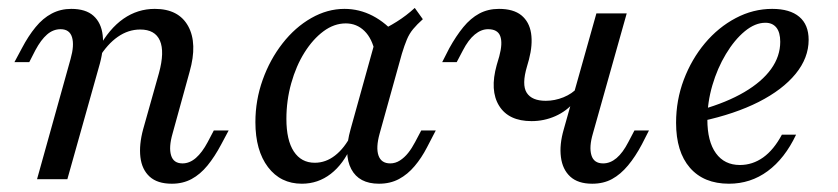

<svg xmlns="http://www.w3.org/2000/svg" viewBox="-20 -448 2094 480"><path d="M409.7 11.3Q373.4 11.3 354 -6.5Q334.7 -24.2 331 -55.2Q327.4 -86.3 337.9 -125L377.4 -265.3Q391.9 -318.5 379.8 -346.4Q367.7 -374.2 330.6 -374.2Q300.8 -374.2 274.6 -356Q248.4 -337.9 226.6 -302.4L225.8 -326.6Q253.2 -376.6 288.7 -401.2Q324.2 -425.8 366.9 -425.8Q426.6 -425.8 450.4 -382.7Q474.2 -339.5 454 -268.5L411.3 -113.7Q401.6 -79.8 407.7 -59.7Q413.7 -39.5 436.3 -39.5Q454 -39.5 469.8 -53.2Q485.5 -66.9 499.2 -92.7L514.5 -121.8H551.6L533.1 -87.1Q516.9 -56.5 498.8 -34.3Q480.6 -12.1 458.9 -0.4Q437.1 11.3 409.7 11.3ZM72.6 0 156.5 -300.8Q166.1 -334.7 160.1 -354.8Q154 -375 131.5 -375Q112.9 -375 97.6 -361.7Q82.3 -348.4 68.5 -322.6L53.2 -292.7H16.1L34.7 -327.4Q50.8 -358.1 69 -380.2Q87.1 -402.4 109.3 -414.1Q131.5 -425.8 158.1 -425.8Q194.4 -425.8 213.7 -408.5Q233.1 -391.1 236.7 -360.1Q240.3 -329 229.8 -289.5L148.4 0Z M734.7 11.3Q681.5 11.3 650 -30.2Q618.5 -71.8 618.5 -142.7Q618.5 -197.6 636.7 -248.4Q654.8 -299.2 686.3 -339.5Q717.7 -379.8 758.1 -402.8Q798.4 -425.8 841.1 -425.8Q878.2 -425.8 911.7 -408.5Q945.2 -391.1 972.6 -358.1L917.7 -316.1Q910.5 -351.6 891.1 -370.6Q871.8 -389.5 844.4 -389.5Q815.3 -389.5 788.7 -369.8Q762.1 -350 741.1 -316.5Q720.2 -283.1 708.1 -239.9Q696 -196.8 696 -150.8Q696 -97.6 714.5 -69.4Q733.1 -41.1 766.9 -41.1Q794.4 -41.1 817.7 -59.3Q841.1 -77.4 858.9 -112.1V-83.9Q838.7 -37.9 806.9 -13.3Q775 11.3 734.7 11.3ZM927.4 11.3Q877.4 11.3 858.1 -25.4Q838.7 -62.1 856.5 -125L924.2 -368.5Q948.4 -379 972.2 -394Q996 -408.9 1016.9 -428.2L1037.1 -400Q1022.6 -387.1 1012.9 -375.4Q1003.2 -363.7 997.2 -349.2Q991.1 -334.7 984.7 -313.7L929 -113.7Q919.4 -79 926.2 -59.3Q933.1 -39.5 955.6 -39.5Q968.5 -39.5 979.8 -46.8Q991.1 -54 1000.4 -65.7Q1009.7 -77.4 1017.7 -92.7L1033.1 -121.8H1069.4L1047.6 -79.8Q1033.9 -53.2 1016.5 -32.7Q999.2 -12.1 977.4 -0.4Q955.6 11.3 927.4 11.3Z M1460.5 11.3Q1425 11.3 1405.6 -6.5Q1386.3 -24.2 1382.3 -55.2Q1378.2 -86.3 1389.5 -125L1471 -414.5H1546.8L1462.1 -113.7Q1452.4 -80.6 1458.5 -60.1Q1464.5 -39.5 1487.9 -39.5Q1505.6 -39.5 1521.4 -52.8Q1537.1 -66.1 1550.8 -92.7L1566.1 -121.8H1602.4L1584.7 -87.1Q1568.5 -56.5 1550 -34.3Q1531.5 -12.1 1510.1 -0.4Q1488.7 11.3 1460.5 11.3ZM1308.9 -145.2Q1251.6 -145.2 1227.8 -183.5Q1204 -221.8 1221.8 -285.5L1228.2 -307.3Q1237.1 -340.3 1230.6 -357.7Q1224.2 -375 1200 -375Q1183.1 -375 1166.9 -361.7Q1150.8 -348.4 1137.1 -321.8L1121.8 -292.7H1085.5L1103.2 -327.4Q1120.2 -358.1 1138.3 -380.2Q1156.5 -402.4 1178.2 -414.1Q1200 -425.8 1227.4 -425.8Q1263.7 -425.8 1283.5 -409.7Q1303.2 -393.5 1307.7 -364.9Q1312.1 -336.3 1302.4 -299.2L1297.6 -282.3Q1283.9 -236.3 1296.8 -216.1Q1309.7 -196 1344.4 -196Q1366.9 -196 1388.7 -204.8Q1410.5 -213.7 1424.2 -229L1416.9 -194.4Q1396.8 -170.2 1368.5 -157.7Q1340.3 -145.2 1308.9 -145.2Z M1802.4 11.3Q1739.5 11.3 1704.8 -28.6Q1670.2 -68.5 1670.2 -141.1Q1670.2 -197.6 1689.5 -248.8Q1708.9 -300 1742.3 -339.9Q1775.8 -379.8 1819.4 -402.8Q1862.9 -425.8 1910.5 -425.8Q1954.8 -425.8 1978.2 -406Q2001.6 -386.3 2001.6 -348.4Q2001.6 -303.2 1969 -263.3Q1936.3 -223.4 1876.6 -193.1Q1816.9 -162.9 1734.7 -145.2V-174.2Q1796.8 -191.9 1840.7 -217.7Q1884.7 -243.5 1907.7 -275.4Q1930.6 -307.3 1930.6 -343.5Q1930.6 -366.9 1921 -379Q1911.3 -391.1 1893.5 -391.1Q1867.7 -391.1 1841.9 -369.8Q1816.1 -348.4 1794.8 -312.9Q1773.4 -277.4 1760.9 -234.7Q1748.4 -191.9 1748.4 -149.2Q1748.4 -94.4 1769.8 -64.9Q1791.1 -35.5 1829.8 -35.5Q1861.3 -35.5 1887.9 -54.4Q1914.5 -73.4 1934.7 -111.3H1970.2Q1941.9 -51.6 1899.2 -20.2Q1856.5 11.3 1802.4 11.3Z"/></svg>

Font: Playfair 9pt
Style: Italic
Weight: 400
Italic angle: -15.6°
Designer: Claus Eggers Sørensen
Foundry: Claus Eggers Sørensen
Version: Version 2.001;gftools[0.9.30]